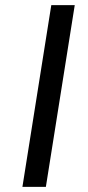

<svg xmlns="http://www.w3.org/2000/svg" viewBox="-20 -725 342 745"><path d="M67 0 179 -705H270L158 0Z"/></svg>

Font: Nunito Sans 10pt SemiExpanded
Style: Italic
Weight: 400
Width: 6
Italic angle: -9°
Designer: Vernon Adams
Foundry: Vernon Adams
Version: Version 3.101;gftools[0.9.27]